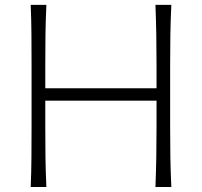

<svg xmlns="http://www.w3.org/2000/svg" viewBox="-20 -752 811 772"><path d="M103.5 0H166.5Q163.6 -62 162.8 -119.1Q162.1 -176.3 162.1 -243.7V-347.2H609.4V-243.7Q609.4 -176.3 608.4 -119.1Q607.4 -62 605 0H668.9Q666 -62 665 -119.1Q664.1 -176.3 664.1 -243.7V-488.3Q664.1 -556.2 665 -613.3Q666 -670.4 668.9 -732.4H605Q607.4 -670.4 608.4 -613.3Q609.4 -556.2 609.4 -488.3V-397H162.1V-488.3Q162.1 -556.2 162.8 -613.3Q163.6 -670.4 166.5 -732.4H103.5Q106 -670.4 106.4 -613.3Q106.9 -556.2 106.9 -488.3V-243.7Q106.9 -176.3 106.4 -119.1Q106 -62 103.5 0Z"/></svg>

Font: Pinar-VF
Style: Regular
Weight: 300
Designer: Amin Abedi
Version: Version 3.0